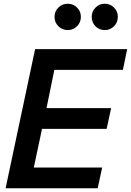

<svg xmlns="http://www.w3.org/2000/svg" viewBox="-20 -1008 701 1028"><path d="M10 0 168 -745H661L638 -634H271L229 -429H575L551 -318H205L161 -111H527L503 0ZM343 -847Q313 -847 292.5 -867.5Q272 -888 272 -918Q272 -947 292.5 -967.5Q313 -988 343 -988Q372 -988 392.5 -967.5Q413 -947 413 -918Q413 -888 392.5 -867.5Q372 -847 343 -847ZM541 -847Q511 -847 491 -867.5Q471 -888 471 -918Q471 -947 491.5 -967.5Q512 -988 541 -988Q570 -988 590.5 -967.5Q611 -947 611 -918Q611 -888 590.5 -867.5Q570 -847 541 -847Z"/></svg>

Font: Plus Jakarta Display Medium
Style: Italic
Weight: 500
Italic angle: -12°
Designer: Gumpita Rahayu
Foundry: Tokotype Studio
Version: Version 1.000